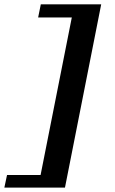

<svg xmlns="http://www.w3.org/2000/svg" viewBox="-61 -728 529 880"><path d="M236.8 131.8H-41L-28.8 74.2H125L268.1 -647.9H113.8L126 -708H402.8Z"/></svg>

Font: Charis SIL Viet
Style: Bold Italic
Weight: 700
Italic angle: -11°
Foundry: SIL International
Version: Version 5.000